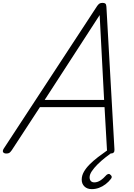

<svg xmlns="http://www.w3.org/2000/svg" viewBox="-65 -1055 930 1337"><path d="M-21 14Q-37 14 -43 5Q-49 -4 -39 -20L612 -1014Q620 -1025 627.5 -1030Q635 -1035 650 -1035Q663 -1035 669 -1029.5Q675 -1024 676 -1008L732 -14Q733 0 726.5 7Q720 14 705 14Q691 14 686 8.5Q681 3 680 -10L663 -309H213L17 -9Q7 5 0 9.5Q-7 14 -21 14ZM246 -359H660L629 -950ZM574 262Q542 262 523 243.5Q504 225 504 196Q504 168 519 141.5Q534 115 559.5 89.5Q585 64 617.5 39Q650 14 686 -11L729 -9V-4Q699 18 669 41.5Q639 65 614.5 89.5Q590 114 574.5 137Q559 160 559 180Q559 196 567.5 205.5Q576 215 592 215Q613 215 634 201.5Q655 188 677 163Q683 158 690.5 156.5Q698 155 705 163Q712 169 713 175.5Q714 182 708 190Q692 211 670.5 227.5Q649 244 624.5 253Q600 262 574 262Z"/></svg>

Font: Playwrite CO ExtraLight
Style: Regular
Weight: 250
Version: Version 1.002